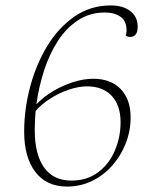

<svg xmlns="http://www.w3.org/2000/svg" viewBox="-20 -675 559 707"><path d="M227 12Q151 12 110 -42Q69 -96 69 -190Q69 -273 91 -355.5Q113 -438 154 -505.5Q195 -573 254 -614Q313 -655 388 -655Q433 -655 460 -634Q487 -613 487 -577Q487 -539 459 -539Q451 -539 443 -544Q446 -553 446 -563Q446 -598 423.5 -613.5Q401 -629 366 -629Q311 -629 267.5 -600.5Q224 -572 193 -524Q162 -476 142.5 -416Q123 -356 114 -291Q141 -319 176.5 -340Q212 -361 250.5 -373Q289 -385 323 -385Q388 -385 424.5 -347Q461 -309 461 -243Q461 -193 443 -147Q425 -101 393 -65Q361 -29 318.5 -8.5Q276 12 227 12ZM108 -196Q108 -106 142.5 -58Q177 -10 243 -10Q300 -10 340.5 -40Q381 -70 402.5 -119.5Q424 -169 424 -225Q424 -287 391.5 -322Q359 -357 300 -357Q269 -357 232.5 -344.5Q196 -332 163.5 -311Q131 -290 111 -266Q108 -231 108 -196Z"/></svg>

Font: Petrona Thin
Style: Italic
Weight: 100
Italic angle: -9°
Designer: Ringo R. Seeber
Foundry: Ringo R. Seeber
Version: Version 2.001; ttfautohint (v1.8.3)